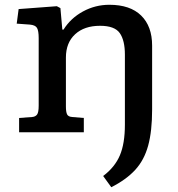

<svg xmlns="http://www.w3.org/2000/svg" viewBox="-20 -554 746 804"><path d="M438 -534Q525 -534 571 -489Q617 -444 617 -363V-95Q617 -5 600.5 55.5Q584 116 546.5 157Q509 198 446 230L412 183Q461 146 482 96.5Q503 47 503 -32V-325Q503 -385 481.5 -415.5Q460 -446 399 -446Q333 -446 294.5 -410.5Q256 -375 256 -313V-108Q256 -85 261 -75Q266 -65 283 -64L331 -60V0H60V-60L114 -64Q128 -65 135 -74Q142 -83 142 -112V-394Q142 -425 135 -437Q128 -449 105 -451L50 -455L58 -516L218 -528L233 -520L241 -430H246Q276 -478 327.5 -506Q379 -534 438 -534Z"/></svg>

Font: Literata 7pt Medium
Style: Regular
Weight: 500
Designer: Latin by Veronika Burian and Jose Scaglione. Greek by Irene Vlachou. Cyrillic by Vera Evstafieva.
Foundry: TypeTogether
Version: Version 3.002